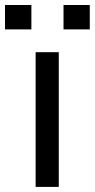

<svg xmlns="http://www.w3.org/2000/svg" viewBox="-64 -733 373 753"><path d="M166.5 0H75.7V-528.3H166.5ZM288.1 -617.7H185.1V-713.4H288.1ZM59.1 -617.7H-44.4V-713.4H59.1Z"/></svg>

Font: Roboto Web
Style: Regular
Weight: 400
Designer: Google
Version: Version 1.200310; 2013